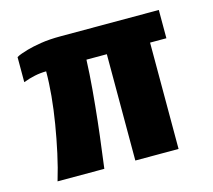

<svg xmlns="http://www.w3.org/2000/svg" viewBox="-78 -589 757 682"><g transform="rotate(-15 300.0 -247.5)"><path d="M54 0Q68 -46 79 -96.5Q90 -147 98.5 -198.5Q107 -250 111.5 -298Q116 -346 116 -388Q95 -388 73.5 -383.5Q52 -379 31 -371V-463Q39 -468 49.5 -471.5Q60 -475 73 -479Q94 -485 125 -490Q156 -495 198 -495H559V-391H499V0H340V-391H265Q263 -339 258 -281.5Q253 -224 247 -169.5Q241 -115 235 -70.5Q229 -26 226 0Z"/></g></svg>

Font: Alumni Sans Black
Style: Regular
Weight: 900
Designer: Robert E. Leuschke
Foundry: Robert E. Leuschke
Version: Version 1.018